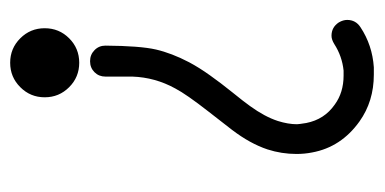

<svg xmlns="http://www.w3.org/2000/svg" viewBox="-206 -508 745 372"><g transform="rotate(90 166.0 -321.5)"><path d="M127.9 -206.1V-153.8Q127.9 -141.1 119.4 -132.6Q110.8 -124 98.1 -124Q85.4 -124 76.7 -132.6Q67.9 -141.1 67.9 -153.8Q68.4 -220.7 75.4 -251.5Q82.5 -282.2 100.1 -315.9Q110.8 -335.9 125.5 -356.4Q140.1 -377 158.4 -399.7Q176.8 -422.4 185.1 -434.1Q205.6 -462.4 213.9 -487.8Q220.2 -507.8 220.2 -524.9Q220.2 -528.3 217.8 -543Q210.9 -578.1 182.1 -598.1Q158.7 -615.2 126 -615.2H116.2Q88.4 -612.3 64.9 -597.2Q56.2 -591.8 48.8 -591.8Q32.2 -591.8 22.9 -606Q18.1 -614.3 18.1 -622.1Q18.1 -638.7 32.2 -647.9Q66.9 -670.9 109.9 -673.8H124Q175.8 -673.8 214.8 -646Q264.6 -610.4 274.9 -554.2Q277.8 -539.6 277.8 -523.9Q277.8 -495.1 269 -467.8Q257.8 -434.1 231 -398.9Q228.5 -395.5 195.3 -353Q162.1 -310.5 150.9 -289.1Q129.4 -250 127.9 -206.1ZM53.7 -83.5Q73.2 -103 101.1 -103Q128.9 -103 148.4 -83.5Q168 -64 168 -36.1Q168 -8.3 148.4 11.2Q128.9 30.8 101.1 30.8Q73.2 30.8 53.7 11.2Q34.2 -8.3 34.2 -36.1Q34.2 -64 53.7 -83.5Z"/></g></svg>

Font: Beon
Style: Regular
Weight: 400
Designer: BSozoo
Foundry: BSozoo
Version: Version 1.001;PS 001.001;hotconv 1.0.70;makeotf.lib2.5.58329